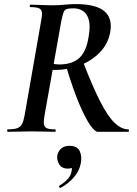

<svg xmlns="http://www.w3.org/2000/svg" viewBox="-20 -648 675 944"><path d="M19 0Q15 0 15 -6Q15 -12 19 -12Q48 -12 64 -17.5Q80 -23 88 -38Q96 -53 101 -81L182 -544Q188 -573 186 -587.5Q184 -602 171 -607.5Q158 -613 130 -613Q126 -613 126 -619Q126 -625 130 -625Q153 -625 182.5 -623.5Q212 -622 244 -622Q267 -622 299 -625Q331 -628 351 -628Q452 -628 493 -593Q534 -558 522 -491Q512 -433 471.5 -391Q431 -349 372.5 -326.5Q314 -304 250 -304Q246 -304 237.5 -304.5Q229 -305 227 -306L233 -337Q239 -334 251 -332.5Q263 -331 270 -331Q335 -331 370 -363Q405 -395 416 -469Q425 -520 416.5 -550.5Q408 -581 388 -594Q368 -607 342 -607Q320 -607 309 -604Q298 -601 292.5 -587.5Q287 -574 281 -542L199 -81Q194 -53 196 -38Q198 -23 210.5 -17.5Q223 -12 250 -12Q254 -12 254 -6Q254 0 251 0Q227 0 198.5 -1Q170 -2 136 -2Q103 -2 72.5 -1Q42 0 19 0ZM460 0Q447 0 424 -32Q401 -64 370.5 -135Q340 -206 305 -322L386 -349Q435 -223 472.5 -149.5Q510 -76 543.5 -44Q577 -12 611 -12Q614 -12 614 -6Q614 0 611 0Q550 0 514 0Q478 0 460 0ZM279 275Q275 277 271.5 272.5Q268 268 272 265Q295 251 311 234.5Q327 218 331 198Q336 177 330.5 167Q325 157 317 156L350 137Q351 159 342.5 170Q334 181 314 181Q283 181 270.5 159Q258 137 262 115Q266 96 280.5 82.5Q295 69 322 69Q360 69 372 95Q384 121 377 156Q370 193 343 224Q316 255 279 275Z"/></svg>

Font: Cormorant Garamond Light
Style: Italic
Weight: 300
Italic angle: -10°
Designer: Christian Thalmann (Catharsis Fonts)
Foundry: Catharsis Fonts
Version: Version 4.001